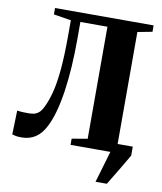

<svg xmlns="http://www.w3.org/2000/svg" viewBox="-98 -821 912 1080"><g transform="rotate(10 358.0 -281.5)"><path d="M522 180 575 0 572 -51H694V0Q675.5 32 656.2 64.5Q637 97 619 126.5Q601 156 586.5 180ZM70 6.5Q49 6.5 37.2 4.5Q25.5 2.5 14.5 -1L18.5 -137.5Q34.5 -135.5 47.8 -134.8Q61 -134 82 -134Q99.5 -134 114 -137Q128.5 -140 142 -151.2Q155.5 -162.5 167 -187Q184.5 -221.5 198.2 -273Q212 -324.5 219.8 -405.8Q227.5 -487 227.5 -610.5V-690.5L128 -706.5V-743H691V-706.5L607.5 -690.5V-50L693.5 -35.5V0H347.5V-35.5L436.5 -50.5V-690.5H282V-588Q282 -508.5 277.2 -434.2Q272.5 -360 263 -294.8Q253.5 -229.5 239 -176.2Q224.5 -123 205 -85Q182 -38.5 148.2 -16Q114.5 6.5 70 6.5Z"/></g></svg>

Font: Merriweather 96pt ExtraBold
Style: Regular
Weight: 800
Version: Version 2.100